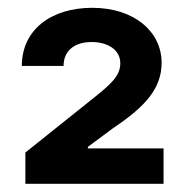

<svg xmlns="http://www.w3.org/2000/svg" viewBox="-20 -825 464 482"><path d="M43.7 -363.6H390.6V-452.4H200.6V-456.3L263.8 -503.2C348 -559.3 385.7 -605.1 385.7 -667.6C385.7 -745 317.5 -805.4 211.6 -805.4C108.7 -805.4 34.8 -750.7 34.8 -659.4H139.6C139.6 -698.2 167.6 -719.5 210.2 -719.5C250 -719.5 282 -700.3 282 -666.2C282 -633.5 256.4 -612.6 216.6 -580.3L43.7 -442.1Z"/></svg>

Font: GiG Sans
Style: Bold
Weight: 700
Designer: Andreas Faust
Version: Version 1.100;FEAKit 1.0